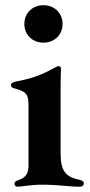

<svg xmlns="http://www.w3.org/2000/svg" viewBox="-20 -707 343 735"><path d="M47.9 7.8C60.7 7.8 96.9 0 141 0C204.5 0 245.4 7.8 283.7 7.8C290.8 7.8 300.8 6 300.8 -5C300.8 -12.4 296.2 -16 283.7 -18.8C230.8 -30.2 212 -52.6 212 -120.7V-391.3C212 -409.8 213.4 -431.8 213.4 -442.5C213.4 -450.3 210.2 -453.8 204.5 -453.8C200.6 -453.8 198.2 -452.8 193.5 -449.9C151.6 -426.8 113.3 -408.7 47.9 -396.3C31.6 -393.1 22 -390.3 22 -381C22 -373.6 27.3 -370.7 38 -367.9C87.4 -354.4 89.1 -341.6 89.1 -294.7V-75.3C89.1 -52.9 85.9 -28.4 50.8 -17.8C39.1 -13.8 35.2 -9.6 35.2 -3.6C35.2 3.6 40.5 7.8 47.9 7.8ZM73.2 -615.4C73.2 -572.8 105.1 -543.7 146.3 -543.7C187.5 -543.7 219.5 -572.8 219.5 -615.4C219.5 -657.7 187.5 -687.1 146.3 -687.1C105.1 -687.1 73.2 -657.7 73.2 -615.4Z"/></svg>

Font: Margiela Serif Semibold
Style: Regular
Weight: 600
Designer: Andreas Faust, Stefan Endress
Version: Version 1.002;FEAKit 1.0